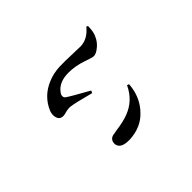

<svg xmlns="http://www.w3.org/2000/svg" viewBox="-64 -813 1129 1129"><g transform="rotate(45 500.0 -249.0)"><path d="M227.5 -215.8Q225.6 -245.1 229.5 -361.3Q230.5 -378.9 230.5 -390.6Q229.5 -451.2 171.9 -497.1L175.8 -506.8Q217.8 -506.8 244.1 -496.1Q288.1 -478.5 314.5 -438.5Q326.2 -419.9 326.2 -405.3Q326.2 -394.5 309.6 -346.7Q289.1 -289.1 289.1 -231.4Q289.1 -154.3 335.9 -119.1Q342.8 -113.3 349.6 -110.4Q368.2 -103.5 378.9 -116.2Q400.4 -147.5 458 -252L472.7 -245.1Q441.4 -127.9 438.5 -95.7Q437.5 -73.2 446.3 -45.9Q448.2 -37.1 448.2 -29.3Q448.2 1 416 7.8Q394.5 12.7 368.2 2Q285.2 -34.2 249 -121.1Q230.5 -165 227.5 -215.8ZM705.1 -294.9Q672.9 -381.8 585 -422.9L588.9 -435.5Q678.7 -429.7 742.2 -376Q749 -369.1 755.9 -363.3Q816.4 -306.6 822.3 -211.9Q822.3 -204.1 822.3 -198.2Q821.3 -127.9 773.4 -127Q744.1 -128.9 735.4 -155.3Q732.4 -167 728.5 -193.4Q720.7 -253.9 705.1 -294.9Z"/></g></svg>

Font: GenYoMin JP SemiBold
Style: Regular
Weight: 600
Version: Version 1.001;PS 1;hotconv 16.6.51;makeotf.lib2.5.65220 DEVE